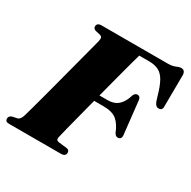

<svg xmlns="http://www.w3.org/2000/svg" viewBox="-168 -869 1015 1022"><g transform="rotate(30 339.5 -358.0)"><path d="M152.5 -677.5Q152.5 -700 180.5 -700H583.5Q615.5 -700 632.2 -708Q649 -716 662 -716Q684 -716 687 -691L685.5 -497Q688 -471.5 667.5 -469Q646.5 -466 635.5 -494.5L626.5 -523.5Q611.5 -577 594.8 -606.8Q578 -636.5 554.2 -648.8Q530.5 -661 495.5 -661H434.5Q430.5 -648 418.5 -604.2Q406.5 -560.5 390.5 -499Q374.5 -437.5 357 -371.5H408Q447 -371.5 471.5 -393.2Q496 -415 509.5 -461Q517.5 -476.5 530.5 -476.5Q548.5 -476.5 551 -455L573 -255.5Q577 -226.5 553.5 -225.5Q540 -225 531 -241.5Q514 -285.5 487 -309Q460 -332.5 404 -332.5H347Q331.5 -272.5 317.5 -218.8Q303.5 -165 294 -127.8Q284.5 -90.5 282.5 -80.5Q278 -66.5 279.5 -58.2Q281 -50 295.5 -47.5L346.5 -41.5Q363 -38.5 363 -23Q363 0 334.5 0H16Q2 0 -3 -5.2Q-8 -10.5 -8 -19Q-8 -35 10 -41.5L40.5 -48Q57 -52 65.5 -81Q69.5 -94.5 81 -136Q92.5 -177.5 107.8 -235Q123 -292.5 139.5 -355Q156 -417.5 170.8 -473.8Q185.5 -530 195.8 -569Q206 -608 208.5 -617.5Q212.5 -635 210 -642.5Q207.5 -650 196 -653L167.5 -659.5Q152.5 -665.5 152.5 -677.5Z"/></g></svg>

Font: Fraunces 72pt S000 Black
Style: Italic
Weight: 900
Italic angle: -16°
Version: Version 1.000; ttfautohint (v1.8.3)